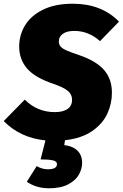

<svg xmlns="http://www.w3.org/2000/svg" viewBox="-45 -736 659 1031"><path d="M556 -238Q556 -179 531 -125Q506 -71 449.5 -32Q393 7 304 17L300 43Q347 49 371.5 73.5Q396 98 396 139Q396 170 379 201Q362 232 322 253.5Q282 275 218 275Q150 275 99 240L152 156Q181 173 212 173Q261 173 261 145Q261 131 240.5 125.5Q220 120 173 120L199 18Q63 4 -25 -86L88 -201Q155 -134 249 -134Q294 -134 318 -151Q342 -168 342 -200Q342 -228 320.5 -247Q299 -266 244 -285Q144 -318 101 -367.5Q58 -417 58 -486Q58 -547 89 -599Q120 -651 185 -683.5Q250 -716 346 -716Q500 -716 594 -620L492 -515Q431 -570 354 -570Q314 -570 292.5 -554.5Q271 -539 271 -514Q271 -497 280.5 -486Q290 -475 312.5 -465Q335 -455 380 -440Q471 -409 513.5 -360.5Q556 -312 556 -238Z"/></svg>

Font: Fira Sans Black
Style: Italic
Weight: 900
Italic angle: -8°
Designer: Carrois Corporate & Edenspiekermann AG
Foundry: Carrois Corporate GbR & Edenspiekermann AG
Version: Version 4.203